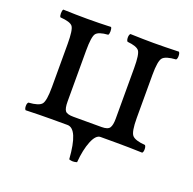

<svg xmlns="http://www.w3.org/2000/svg" viewBox="-105 -537 779 774"><g transform="rotate(20 285.0 -150.0)"><path d="M426.8 0H356Q335.9 0 321 36.6Q306.2 73.2 301.8 127.9Q283.7 133.8 268.1 127.9Q259.3 0 213.9 0H143.1Q95.2 0 35.2 2Q30.3 -2 30 -13.9Q29.8 -25.9 35.2 -30.8Q79.1 -33.7 91.1 -48.3Q103 -63 103 -122.1V-307.1Q103 -367.2 92.5 -381.1Q82 -395 39.1 -397.9Q35.2 -401.9 35.2 -413.8Q35.2 -425.8 39.1 -431.2Q95.2 -429.2 142.1 -429.2Q193.8 -429.2 244.1 -431.2Q248 -426.3 248 -414.1Q248 -401.9 244.1 -397.9Q203.1 -395 192.6 -380.6Q182.1 -366.2 182.1 -307.1V-89.8Q182.1 -59.1 190.2 -49.1Q198.2 -39.1 225.1 -39.1H346.2Q373 -39.1 380.6 -51Q388.2 -63 388.2 -89.8V-307.1Q388.2 -366.2 377.7 -380.1Q367.2 -394 327.1 -397.9Q322.3 -401.9 322 -413.8Q321.8 -425.8 327.1 -431.2Q387.2 -429.2 426.8 -429.2Q474.6 -429.2 535.2 -431.2Q540 -426.3 540 -414.1Q540 -401.9 535.2 -397.9Q491.2 -395 479 -380.6Q466.8 -366.2 466.8 -307.1V-122.1Q466.8 -63 479.5 -48.6Q492.2 -34.2 535.2 -30.8Q540 -25.9 540 -13.9Q540 -2 535.2 2Q474.6 0 426.8 0Z"/></g></svg>

Font: Linux Libertine O
Style: Regular
Weight: 400
Designer: Philipp H. Poll
Foundry: Philipp H. Poll
Version: Version 5.3.0